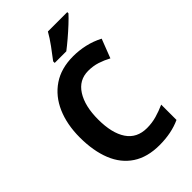

<svg xmlns="http://www.w3.org/2000/svg" viewBox="-276 -1030 1136 1136"><g transform="rotate(-45 292.0 -461.5)"><path d="M365 -600Q288 -600 245.5 -533.5Q203 -467 203 -355Q203 -240 245.5 -177Q288 -114 372 -114Q414 -114 452.5 -125Q491 -136 529 -153V-25Q453 10 353 10Q252 10 184.5 -34.5Q117 -79 84 -161.5Q51 -244 51 -356Q51 -464 87 -547Q123 -630 192.5 -677Q262 -724 363 -724Q412 -724 461 -713Q510 -702 556 -678L510 -559Q477 -577 441.5 -588.5Q406 -600 365 -600ZM523 -923Q506 -904 476 -876Q446 -848 413 -820Q380 -792 355 -773H258V-786Q283 -818 312.5 -858.5Q342 -899 361 -933H523Z"/></g></svg>

Font: Noto Sans Khmer UI SemiCondensed
Style: Bold
Weight: 700
Width: 4
Designer: Danh Hong and the Monotype Design Team
Foundry: Monotype Imaging Inc.
Version: Version 2.002; ttfautohint (v1.8.4.7-5d5b)